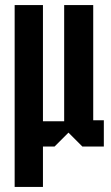

<svg xmlns="http://www.w3.org/2000/svg" viewBox="-20 -580 441 760"><path d="M38 160V-560H150V-100H234V-560H349V-104H391V0H306L251 -55L196 0H150V160Z"/></svg>

Font: Tektur Condensed Medium
Style: Regular
Weight: 500
Width: 3
Designer: Adam Jagosz
Foundry: Adam Jagosz
Version: Version 1.005;gftools[0.9.30]